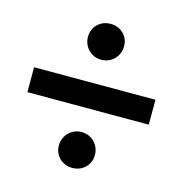

<svg xmlns="http://www.w3.org/2000/svg" viewBox="-90 -674 699 735"><g transform="rotate(15 260.0 -306.5)"><path d="M188.5 -522Q188.5 -552.2 209 -572.3Q229.5 -592.3 259.8 -592.3Q290.5 -592.3 311 -572.5Q331.5 -552.7 331.5 -522Q331.5 -502 322 -485.6Q312.5 -469.2 296.1 -459.7Q279.8 -450.2 259.8 -450.2Q240.2 -450.2 223.9 -459.7Q207.5 -469.2 198 -485.6Q188.5 -502 188.5 -522ZM188.5 -91.3Q188.5 -111.3 198 -127.9Q207.5 -144.5 223.9 -154.1Q240.2 -163.6 259.8 -163.6Q279.8 -163.6 296.1 -154.1Q312.5 -144.5 322 -127.9Q331.5 -111.3 331.5 -91.3Q331.5 -71.8 322 -55.7Q312.5 -39.6 296.1 -30.5Q279.8 -21.5 259.8 -21.5Q239.7 -21.5 223.6 -30.5Q207.5 -39.6 198 -55.7Q188.5 -71.8 188.5 -91.3ZM19.5 -356H500.5V-257.3H19.5Z"/></g></svg>

Font: Reddit Sans SemiBold
Style: Regular
Weight: 600
Designer: Stephen Hutchings
Foundry: Reddit
Version: Version 1.013